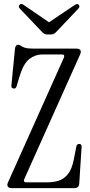

<svg xmlns="http://www.w3.org/2000/svg" viewBox="-20 -971 467 991"><path d="M40 0Q26 0 20.5 -8Q15 -16 21 -29L310 -674Q316 -690 299 -690H199Q162 -690 131.5 -666.5Q101 -643 81 -577L66 -527Q63 -514 52 -514Q37 -514 39 -531L57 -717Q59 -740 74 -740Q81 -740 87 -735Q93 -730 107.5 -725Q122 -720 154 -720H375Q389 -720 394.5 -712.5Q400 -705 394 -691L105 -46Q99 -30 116 -30H227Q255 -30 282 -38Q309 -46 330 -71.5Q351 -97 361 -148L374 -215Q377 -228 389 -228Q403 -228 401 -211L389 -23Q387 0 364 0ZM224 -793Q210 -793 199 -804L83 -926Q73 -937 80 -945Q88 -955 100 -947L233 -856L367 -946Q381 -955 387 -945Q394 -937 384 -926L268 -804Q257 -793 243 -793Z"/></svg>

Font: Instrument Serif
Style: Regular
Weight: 400
Designer: Rodrigo Fuenzalida
Foundry: fragTYPE
Version: Version 1.000; ttfautohint (v1.8.4.7-5d5b);gftools[0.9.27]